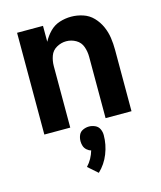

<svg xmlns="http://www.w3.org/2000/svg" viewBox="-118 -623 811 966"><g transform="rotate(-15 288.0 -140.5)"><path d="M61 0H196V-320Q196 -347 205 -372.5Q214 -398 238 -411.5Q262 -425 288 -425Q315 -425 338.5 -411.5Q362 -398 371 -372.5Q380 -347 380 -320V0H515V-320Q515 -352 510.5 -383Q506 -414 493 -443Q480 -472 458 -495Q436 -518 405.5 -528Q375 -538 344 -538Q313 -538 283.5 -528.5Q254 -519 232 -496.5Q210 -474 196 -447V-530H61ZM276 257Q312 223 330.5 176Q349 129 349 80Q349 63 342 48Q335 33 319.5 26Q304 19 288 19Q272 19 256.5 26Q241 33 234.5 48Q228 63 228 80Q228 93 232 105Q236 117 246 126Q256 135 268 138Q262 159 251.5 178Q241 197 226 213Z"/></g></svg>

Font: Iosevka Sparkle Extrabold
Style: Regular
Weight: 800
Designer: Belleve Invis
Foundry: Belleve Invis
Version: Version 4.5.0; ttfautohint (v1.8.3)